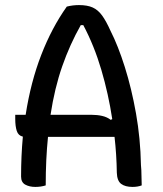

<svg xmlns="http://www.w3.org/2000/svg" viewBox="-20 -730 640 756"><path d="M160 0Q141 6 119 6Q96 6 79.5 -3Q63 -12 63 -35Q63 -116 70 -192Q52 -196 46 -214.5Q40 -233 40 -262V-278H81Q101 -407 142.5 -514Q184 -621 243 -704Q266 -710 291 -710Q324 -710 345 -700.5Q366 -691 382 -669Q398 -647 415 -609Q445 -550 471.5 -466Q498 -382 515.5 -283.5Q533 -185 535 -80Q537 -60 537 -40Q537 -20 538 0Q522 6 502 6Q473 6 457 -6Q441 -18 440 -50Q439 -121 431 -191H169Q160 -103 160 0ZM340 -278Q363 -278 382.5 -273.5Q402 -269 416 -258L422 -261Q407 -360 379 -455Q351 -550 308 -631H298Q255 -555 225 -469Q195 -383 179 -278Z"/></svg>

Font: Recursive Mn Csl St
Style: Regular
Weight: 400
Monospace: yes
Version: Version 1.079;hotconv 1.0.112;makeotfexe 2.5.65598; ttfautoh